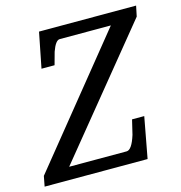

<svg xmlns="http://www.w3.org/2000/svg" viewBox="-137 -762 802 852"><g transform="rotate(-15 264.0 -335.5)"><path d="M564 -671 554 -623 92 -57H356Q380 -57 400 -121Q408 -154 416 -188H472L437 0H-36L-27 -47L433 -615H198Q179 -615 162 -567Q154 -538 146 -509H86L118 -671Z"/></g></svg>

Font: Apparatus SIL
Style: Italic
Weight: 400
Italic angle: -11°
Version: Version 1.0